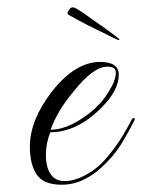

<svg xmlns="http://www.w3.org/2000/svg" viewBox="-20 -497 390 527"><path d="M149 10Q100 10 81 -17.5Q62 -45 62 -95Q62 -167 122 -245Q186 -327 255 -327Q306 -327 306 -292Q306 -249 259 -202Q192 -134 118 -134Q106 -103 106 -72Q106 -38 119 -19Q132 0 157 0Q183 0 211 -14.5Q239 -29 259 -49Q276 -66 297.5 -95.5Q319 -125 341 -168Q344 -173 347 -173Q353 -173 347 -163Q330 -129 310.5 -98Q291 -67 259 -38Q240 -19 211 -4.5Q182 10 149 10ZM119 -141Q174 -141 242 -200V-201Q261 -217 278 -245Q298 -276 298 -298Q298 -314 274 -314Q236 -314 182 -246Q157 -216 142 -190Q127 -164 119 -141ZM308 -388Q308 -385 298 -390Q274 -402 246 -415.5Q218 -429 196 -441Q174 -453 167 -457Q163 -460 168.5 -468.5Q174 -477 180 -477Q186 -477 208.5 -461.5Q231 -446 250 -432Q258 -427 271.5 -417Q285 -407 296.5 -398.5Q308 -390 308 -388Z"/></svg>

Font: Imperial Script
Style: Regular
Weight: 400
Designer: Robert E. Leuschke
Foundry: Robert E. Leuschke
Version: Version 1.010; ttfautohint (v1.8.3)